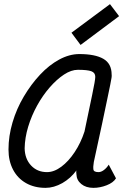

<svg xmlns="http://www.w3.org/2000/svg" viewBox="-20 -893 640 927"><path d="M505 -98 540 -32Q527 -11 495 1.5Q463 14 431 14Q395 14 372.5 -4.5Q350 -23 349 -51Q348 -56 348 -63Q348 -68 349 -70Q321 -32 281 -9Q240 14 200 14Q146 14 105.5 -9Q65 -32 43 -74Q21 -116 21 -171Q21 -236 40.5 -302Q60 -368 95 -427Q130 -486 173.5 -532.5Q217 -579 266 -605.5Q315 -632 363 -632Q439 -632 479 -609Q519 -586 519 -533Q520 -528 518.5 -517.5Q517 -507 512 -482.5Q507 -458 497.5 -412.5Q488 -367 472.5 -293.5Q457 -220 433 -111Q429 -87 431 -74.5Q433 -62 456 -62Q468 -62 481.5 -72Q495 -82 505 -98ZM207 -62Q241 -62 276 -88Q311 -114 340.5 -158.5Q370 -203 388 -258Q410 -364 425 -435Q440 -506 440 -522Q440 -542 421 -549Q402 -556 356 -556Q324 -556 289 -533Q254 -510 220 -471Q186 -432 159 -383Q132 -334 116 -281Q100 -228 99 -177Q100 -126 130 -94Q160 -62 207 -62ZM369 -676 325 -735 511 -873 555 -815Z"/></svg>

Font: Victor Mono Thin Medium
Style: Italic
Weight: 500
Italic angle: -12°
Monospace: yes
Version: Version 1.561;gftools[0.9.30]